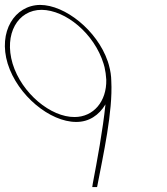

<svg xmlns="http://www.w3.org/2000/svg" viewBox="-145 -770 680 781"><path d="M295.4 -513.8C295.8 -512.6 296.2 -511.3 296.6 -510C297.1 -508.4 297.5 -506.8 298 -505.1C304.3 -482.7 307.5 -461 307.7 -440.4C314.5 -315.7 274.4 -137.4 250.9 -14L249.8 -9H230.3L232.5 -24C250.2 -117 273 -239.3 284 -345.5C257.6 -301.2 216.4 -273.5 164.6 -274C58.7 -274 -73 -381 -113.7 -511C-153.5 -641 -85.5 -749 18.2 -750C119.8 -750 250.2 -646.1 293.1 -521H293.2ZM276.4 -510.5C238.7 -633.3 122.5 -729 24.3 -730C-72.7 -730 -129.7 -632 -93.7 -511C-56.7 -390 61.9 -293 158.5 -294C235 -294 289.3 -357.2 287.3 -445.8C286.2 -464.1 283.9 -481.1 280.3 -496.5C279.1 -501.1 277.9 -505.8 276.4 -510.5Z"/></svg>

Font: Nordica Plus
Style: NordicaClassicUltLtCondOpObl
Weight: 300
Version: Version 1.01